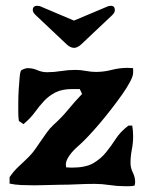

<svg xmlns="http://www.w3.org/2000/svg" viewBox="-20 -638 509 662"><path d="M76 -403Q93 -403 109 -396Q125 -389 142 -389Q166 -389 190.5 -393Q215 -397 240 -397Q258 -397 276 -393.5Q294 -390 311 -390Q338 -390 365 -397Q392 -404 420 -404L439 -403V-387Q439 -376 428.5 -356Q418 -336 401 -312Q384 -288 363.5 -261.5Q343 -235 323 -211.5Q303 -188 285.5 -169.5Q268 -151 258 -142Q251 -136 242 -127.5Q233 -119 225.5 -110Q218 -101 212.5 -90.5Q207 -80 207 -70L208 -61L227 -60Q275 -60 301 -75Q327 -90 345 -112Q363 -134 379 -159Q395 -184 423 -205H436Q439 -187 439 -168Q439 -145 434.5 -122Q430 -99 430 -76Q430 -59 438 -43Q446 -27 446 -10Q446 -6 444 2Q435 4 426 4Q417 4 409 4Q383 4 357.5 0Q332 -4 306 -4Q276 -4 246 -2.5Q216 -1 187 -1Q167 -1 144.5 0Q122 1 99 1Q76 1 53.5 0Q31 -1 13 -5V-27Q27 -48 45 -64.5Q63 -81 80 -98Q92 -110 102 -124.5Q112 -139 122 -153.5Q132 -168 142 -182Q152 -196 165 -208Q193 -233 215 -260Q237 -287 263 -314L255 -331H230Q194 -331 171.5 -319.5Q149 -308 132.5 -290.5Q116 -273 100.5 -251.5Q85 -230 61 -210L45 -221Q44 -229 43.5 -235.5Q43 -242 43 -250Q43 -258 43 -281.5Q43 -305 44.5 -329.5Q46 -354 48 -374.5Q50 -395 55 -397Q60 -399 65 -401Q70 -403 76 -403ZM117 -617 235 -567 354 -617Q362 -618 362 -618Q376 -618 376 -603Q376 -594 366 -585L259 -484Q246 -473 236 -473Q223 -473 211 -484L104 -585Q93 -595 93 -603Q93 -618 108 -618Q108 -618 117 -617Z"/></svg>

Font: CAT Altenglisch
Style: Regular
Weight: 400
Designer: Peter Wiegel
Foundry: Peter Wiegel, CAT Fonts
Version: Version 1.000